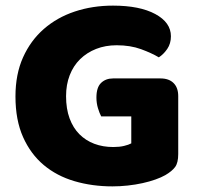

<svg xmlns="http://www.w3.org/2000/svg" viewBox="-20 -645 704 683"><path d="M614 -97Q614 -66 603 -51Q592 -36 568 -22Q554 -14 533 -6.5Q512 1 487 6.5Q462 12 434.5 15Q407 18 380 18Q308 18 245 -0.5Q182 -19 135.5 -58Q89 -97 62 -157.5Q35 -218 35 -302Q35 -381 62 -441Q89 -501 136 -542Q183 -583 246 -604Q309 -625 382 -625Q477 -625 532.5 -595Q588 -565 588 -516Q588 -490 575 -471Q562 -452 545 -441Q520 -456 482 -470Q444 -484 395 -484Q355 -484 322 -471Q289 -458 265 -434.5Q241 -411 228 -377.5Q215 -344 215 -303Q215 -258 227.5 -224Q240 -190 262.5 -167.5Q285 -145 315.5 -133.5Q346 -122 383 -122Q405 -122 421.5 -126Q438 -130 447 -135V-231H340Q334 -242 328.5 -260Q323 -278 323 -298Q323 -334 339.5 -350Q356 -366 382 -366H551Q581 -366 597.5 -349.5Q614 -333 614 -303Z"/></svg>

Font: Baloo Thambi 2 ExtraBold
Style: Regular
Weight: 800
Designer: Aadarsh Rajan and Ek Type
Foundry: Ek Type
Version: Version 1.640;hotconv 1.0.111;makeotfexe 2.5.65597; ttfautoh